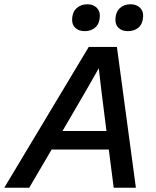

<svg xmlns="http://www.w3.org/2000/svg" viewBox="-61 -880 732 900"><path d="M336 -734Q309 -734 292.5 -749Q276 -764 277 -790Q278 -823 298 -841.5Q318 -860 349 -860Q375 -860 391.5 -844.5Q408 -829 407 -804Q406 -770 386.5 -752Q367 -734 336 -734ZM551 -860Q578 -860 594.5 -844.5Q611 -829 610 -804Q609 -770 589.5 -752Q570 -734 538 -734Q511 -734 495 -749Q479 -764 480 -790Q481 -823 500.5 -841.5Q520 -860 551 -860ZM355 -660H487L576 0H472L449 -179H181L76 0H-41ZM232 -266H438L414 -457L402 -560L345 -460Z"/></svg>

Font: Elaine Sans Medium
Style: Italic
Weight: 500
Italic angle: -13°
Designer: Wei Huang
Foundry: Wei Huang
Version: Version 2.001;December 24, 2019;FontCreator 12.0.0.2547 64-b